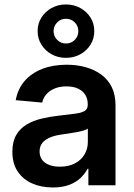

<svg xmlns="http://www.w3.org/2000/svg" viewBox="-20 -827 596 857"><path d="M215.8 9.8Q164.1 9.8 123.3 -8.3Q82.5 -26.4 58.8 -61.8Q35.2 -97.2 35.2 -149.4Q35.2 -194.3 52 -223.6Q68.8 -252.9 97.9 -270.5Q127 -288.1 163.8 -297.1Q200.7 -306.2 240.2 -310.5Q288.1 -315.9 316.9 -319.8Q345.7 -323.7 358.6 -332.3Q371.6 -340.8 371.6 -358.9V-361.8Q371.6 -386.2 360.4 -404.1Q349.1 -421.9 328.1 -431.6Q307.1 -441.4 276.9 -441.4Q246.1 -441.4 223.1 -431.6Q200.2 -421.9 186.3 -405.5Q172.4 -389.2 168.5 -369.1L50.3 -379.9Q59.1 -429.7 89.6 -465.1Q120.1 -500.5 168.2 -519.3Q216.3 -538.1 277.8 -538.1Q323.2 -538.1 362.5 -527.1Q401.9 -516.1 431.9 -494.1Q461.9 -472.2 478.8 -438.2Q495.6 -404.3 495.6 -357.4V0H374.5V-73.7H371.1Q358.9 -50.8 338.6 -31.7Q318.4 -12.7 288.1 -1.5Q257.8 9.8 215.8 9.8ZM247.1 -83Q286.6 -83 314.7 -97.9Q342.8 -112.8 357.4 -137.9Q372.1 -163.1 372.1 -192.9V-252.9Q366.2 -248.5 353.5 -244.6Q340.8 -240.7 324 -237.5Q307.1 -234.4 289.3 -231.7Q271.5 -229 255.4 -226.6Q228 -223.1 205.6 -214.4Q183.1 -205.6 169.9 -190.2Q156.7 -174.8 156.7 -150.9Q156.7 -128.9 168 -113.8Q179.2 -98.6 199.7 -90.8Q220.2 -83 247.1 -83ZM273.9 -568.8Q239.3 -568.8 210.4 -584.7Q181.6 -600.6 164.8 -627.7Q147.9 -654.8 147.9 -688Q147.9 -721.7 164.8 -748.5Q181.6 -775.4 210.4 -791.3Q239.3 -807.1 273.9 -807.1Q309.6 -807.1 338.4 -791.3Q367.2 -775.4 384 -748.5Q400.9 -721.7 400.9 -688Q400.9 -654.8 384 -627.7Q367.2 -600.6 338.4 -584.7Q309.6 -568.8 273.9 -568.8ZM274.4 -632.8Q297.9 -632.8 313.7 -648.9Q329.6 -665 329.6 -688Q329.6 -710.9 313.7 -727.1Q297.9 -743.2 274.4 -743.2Q251.5 -743.2 235.4 -727.1Q219.2 -710.9 219.2 -688Q219.2 -665 235.4 -648.9Q251.5 -632.8 274.4 -632.8Z"/></svg>

Font: Inter 24pt SemiBold
Style: Regular
Weight: 600
Designer: Rasmus Andersson
Foundry: rsms
Version: Version 4.001;git-66647c0bb